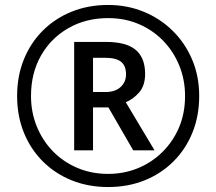

<svg xmlns="http://www.w3.org/2000/svg" viewBox="-20 -744 872 774"><path d="M416 10Q336 10 269 -17Q202 -44 152.5 -93.5Q103 -143 76 -210Q49 -277 49 -357Q49 -437 76 -504Q103 -571 152.5 -620.5Q202 -670 269 -697Q336 -724 416 -724Q492 -724 558.5 -697Q625 -670 675.5 -620.5Q726 -571 754.5 -504Q783 -437 783 -357Q783 -277 756 -210Q729 -143 679.5 -93.5Q630 -44 563 -17Q496 10 416 10ZM416 -43Q480 -43 536 -66Q592 -89 635 -131.5Q678 -174 702 -231Q726 -288 726 -357Q726 -422 703 -479Q680 -536 638.5 -579Q597 -622 540.5 -646.5Q484 -671 416 -671Q326 -671 255.5 -630.5Q185 -590 145 -519.5Q105 -449 105 -357Q105 -292 128 -235Q151 -178 192.5 -135Q234 -92 291 -67.5Q348 -43 416 -43ZM279 -138V-575H407Q489 -575 527 -543Q565 -511 565 -446Q565 -399 541 -371.5Q517 -344 487 -332L603 -138H517L417 -311H355V-138ZM405 -373Q444 -373 466 -393Q488 -413 488 -444Q488 -479 468 -495Q448 -511 404 -511H355V-373Z"/></svg>

Font: Noto Sans Khudawadi
Style: Regular
Weight: 400
Designer: Monotype Design Team
Foundry: Monotype Imaging Inc.
Version: Version 2.003; ttfautohint (v1.8.4.7-5d5b)